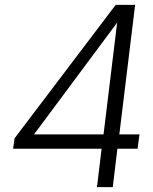

<svg xmlns="http://www.w3.org/2000/svg" viewBox="-20 -770 630 790"><path d="M554 -217 546 -158H463L444 0H379L398 -158H34L40 -201L456 -750H536L471 -217ZM120 -217H406L462 -677Z"/></svg>

Font: Orkney Light
Style: LightItalic
Weight: 300
Designer: Samuel Oakes and Alfredo Marco Pradil
Foundry: Alfredo Marco Pradil
Version: 1.0; ttfautohint (v1.5)